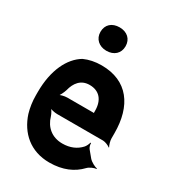

<svg xmlns="http://www.w3.org/2000/svg" viewBox="-184 -844 854 953"><g transform="rotate(30 243.5 -368.0)"><path d="M235 -538C198 -538 165 -531 136 -518C70 -479 26 -390 26 -265V-246C26 -211 31 -178 40 -147C70 -55 141 10 250 10C327 10 383 -16 422 -57C433 -69 458 -80 469 -79L470 -83C458 -84 432 -98 421 -111L392 -146C385 -154 381 -169 382 -177L378 -178C377 -170 369 -153 362 -146C338 -120 304 -104 259 -104C198 -104 158 -140 143 -192C139 -206 127 -226 119 -233L118 -229C126 -223 149 -218 164 -218H427C440 -218 461 -209 469 -202L470 -204C465 -212 458 -234 458 -248V-278C458 -434 385 -538 235 -538ZM319 -326V-320C319 -317 319 -311 321 -310L323 -312C322 -314 317 -314 314 -314H167C151 -314 127 -308 118 -301L120 -297C129 -305 140 -328 145 -344C156 -389 182 -424 232 -424C288 -424 319 -387 319 -326ZM218 -612C261 -612 290 -638 290 -679C290 -720 261 -746 218 -746C175 -746 146 -721 146 -679C146 -639 176 -612 218 -612Z"/></g></svg>

Font: Asimov
Style: EdgeExtreme
Weight: 500
Designer: Google
Version: Version 2.000980: 2014